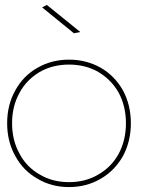

<svg xmlns="http://www.w3.org/2000/svg" viewBox="-20 -759 592 779"><path d="M389 -484C350 -506 307 -517 260 -517C213 -517 170 -506 132 -484C93 -462 63 -431 42 -392C20 -353 9 -308 9 -259C9 -210 20 -165 42 -126C63 -87 93 -56 132 -34C170 -11 213 0 260 0C307 0 350 -11 389 -34C427 -56 457 -87 479 -126C500 -165 511 -210 511 -259C511 -308 500 -353 479 -392C457 -431 427 -462 389 -484ZM141 -467C176 -487 216 -497 260 -497C304 -497 344 -487 379 -467C414 -446 442 -418 462 -382C481 -346 491 -305 491 -259C491 -213 481 -172 462 -136C442 -99 414 -71 379 -51C344 -30 304 -20 260 -20C216 -20 176 -30 141 -51C106 -71 78 -99 59 -136C39 -172 29 -213 29 -259C29 -305 39 -346 59 -382C78 -418 106 -446 141 -467ZM170 -739 151 -729 280 -624 306 -629Z"/></svg>

Font: Argentum Sans Thin
Style: Regular
Weight: 250
Designer: Julieta Ulanovsky
Foundry: Julieta Ulanovsky
Version: Version 5.001;February 15, 2019;FontCreator 11.5.0.2425 64-b